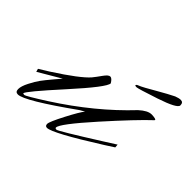

<svg xmlns="http://www.w3.org/2000/svg" viewBox="-98 -499 634 634"><g transform="rotate(45 219.0 -182.0)"><path d="M286 -299Q286 -303 293 -305.5Q300 -308 315.5 -316.5Q331 -325 356 -339.5Q381 -354 405 -366Q418 -371 426 -371Q438 -371 438 -357Q438 -343 369 -320Q300 -297 293 -297Q286 -297 286 -299ZM166 -216Q175 -227 187 -244Q199 -261 207 -261Q215 -261 224 -246Q224 -228 133.5 -128Q43 -28 43 -19Q43 -17 49 -17Q55 -17 119 -58Q253 -144 350 -247Q374 -269 392 -269Q393 -269 394 -269Q413 -268 413 -264L412 -262Q369 -222 284 -127Q199 -32 199 -15Q199 -11 205.5 -11Q212 -11 342 -93L383 -119L384 -107Q372 -99 353 -87Q204 7 179 7Q170 7 170 -3Q170 -13 194.5 -60Q219 -107 230 -120L214 -111Q63 -3 33 -3Q21 -3 21 -16.5Q21 -30 32 -51.5Q43 -73 52.5 -86Q62 -99 81 -121.5Q100 -144 101 -145L23 -99L20 -110L54 -131Q141 -187 166 -216Z"/></g></svg>

Font: Herr Von Muellerhoff
Style: Regular
Weight: 400
Version: Version 1.000